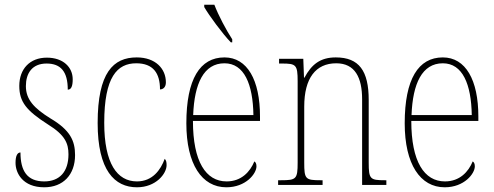

<svg xmlns="http://www.w3.org/2000/svg" viewBox="-20 -786 2099 816"><path d="M168 10C248 10 299 -43 299 -127C299 -187 279 -233 194 -283C125 -326 90 -363 90 -420C90 -474 116 -516 178 -516C238 -516 268 -482 268 -405C283 -405 289 -420 289 -449C289 -500 249 -541 179 -541C107 -541 62 -493 62 -421C62 -353 92 -316 184 -257C257 -212 271 -176 271 -130C271 -57 234 -15 168 -15C95 -15 67 -60 67 -138C54 -138 46 -124 46 -94C46 -50 77 10 168 10Z M562 10C643 10 688 -48 688 -84C688 -98 686 -105 680 -111C663 -64 628 -15 562 -15C478 -15 423 -91 423 -264C423 -459 478 -517 559 -517C631 -517 660 -475 660 -406C673 -406 685 -415 685 -436C685 -494 641 -542 561 -542C462 -542 395 -478 395 -263C395 -62 467 10 562 10Z M961 -606H967V-619C942 -657 908 -721 891 -766H848V-756C868 -721 926 -642 961 -606ZM942 10C1025 10 1070 -48 1070 -79C1070 -91 1066 -97 1061 -100C1043 -56 1006 -15 943 -15C855 -15 800 -99 800 -272H1085V-291C1085 -446 1031 -542 934 -542C830 -542 772 -450 772 -262C772 -88 838 10 942 10ZM1057 -297H801C806 -431 846 -517 934 -517C1018 -517 1055 -428 1057 -297Z M1162 0H1351V-20H1342C1278 -20 1273 -25 1273 -95V-333C1273 -454 1322 -517 1409 -517C1489 -517 1519 -456 1519 -364V0H1622V-20H1615C1553 -20 1547 -25 1547 -95V-361C1547 -485 1506 -542 1407 -542C1341 -542 1304 -512 1274 -456H1272L1269 -536H1166V-516H1178C1238 -516 1245 -511 1245 -441V-95C1245 -25 1239 -20 1175 -20H1162Z M1870 10C1953 10 1998 -48 1998 -79C1998 -91 1994 -97 1989 -100C1971 -56 1934 -15 1871 -15C1783 -15 1728 -99 1728 -272H2013V-291C2013 -446 1959 -542 1862 -542C1758 -542 1700 -450 1700 -262C1700 -88 1766 10 1870 10ZM1985 -297H1729C1734 -431 1774 -517 1862 -517C1946 -517 1983 -428 1985 -297Z"/></svg>

Font: Noto Serif Bengali Condensed Thin
Style: Regular
Weight: 100
Width: 3
Designer: Juan Bruce, Universal Thirst, Indian Type Foundry and the Monotype Design Team.
Foundry: Monotype Imaging Inc.
Version: Version 2.003